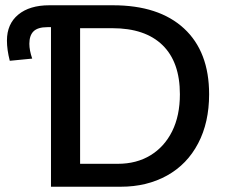

<svg xmlns="http://www.w3.org/2000/svg" viewBox="-20 -708 859 728"><path d="M772.9 -350.6Q772.9 -243.7 731.4 -164.6Q689.9 -85 613.5 -42.5Q537.1 0 438 0H173.3V-605H159.7Q123.5 -605 107.4 -589.4Q91.3 -573.7 91.3 -542Q91.3 -517.1 102.1 -485.8L17.1 -477.5Q6.3 -519.5 6.3 -554.2Q6.3 -617.2 49.3 -652.6Q92.3 -688 167 -688H408.2Q582.5 -688 677.7 -600.1Q772.9 -512.2 772.9 -350.6ZM662.1 -350.6Q662.1 -472.7 596.2 -536.9Q530.3 -601.1 405.8 -601.1H283.7V-86.9H426.8Q497.6 -86.9 550.5 -119.1Q603.5 -151.4 632.8 -210.4Q662.1 -269.5 662.1 -350.6Z"/></svg>

Font: Arimo Medium
Style: Regular
Weight: 500
Designer: Steve Matteson
Foundry: Monotype Imaging Inc.
Version: Version 1.33